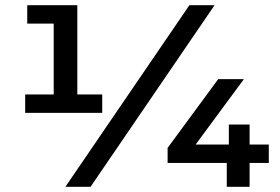

<svg xmlns="http://www.w3.org/2000/svg" viewBox="-20 -720 1079 740"><path d="M374 -356V-285H77V-356H187V-629H85V-700H278V-356ZM710 -700H807L329 0H232ZM1016 -92H942V0H854V-92H626V-150L821 -415H920L734 -163H862V-240H942V-163H1016Z"/></svg>

Font: Montserrat Alternates SemiBold
Style: Regular
Weight: 600
Designer: Julieta Ulanovsky
Foundry: Julieta Ulanovsky
Version: Version 7.200